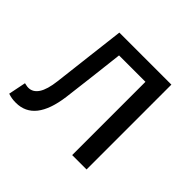

<svg xmlns="http://www.w3.org/2000/svg" viewBox="-138 -700 869 869"><g transform="rotate(45 296.5 -265.0)"><path d="M61 13Q46 13 34.5 11Q23 9 11 5L28 -79Q34 -78 40 -76.5Q46 -75 53 -75Q82 -75 100.5 -103Q119 -131 126 -190Q137 -279 147 -367.5Q157 -456 168 -543H501V0H409V-469H240Q231 -393 222.5 -318.5Q214 -244 204 -167Q192 -77 156.5 -32Q121 13 61 13Z"/></g></svg>

Font: Noto Sans KR
Style: Regular
Weight: 400
Designer: Ryoko NISHIZUKA  (kana, bopomofo & ideographs); Paul D. Hunt (Latin, Greek & Cyrillic); Sandoll Communications , Soo-you
Foundry: Adobe
Version: Version 2.004-H2;hotconv 1.0.118;makeotfexe 2.5.65603